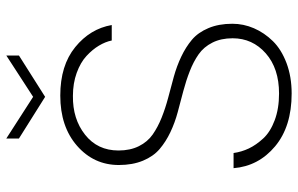

<svg xmlns="http://www.w3.org/2000/svg" viewBox="-184 -732 923 594"><g transform="rotate(-90 277.0 -434.5)"><path d="M501 -176.8Q501 -142.1 487.1 -109.9Q473.1 -77.6 447.3 -51.3Q421.4 -24.9 379.2 -9Q336.9 6.8 285.2 6.8Q183.1 6.8 121.8 -44.4Q60.5 -95.7 54.2 -172.9H101.1Q104.5 -148.4 115.2 -125.7Q126 -103 146.2 -81.1Q166.5 -59.1 202.4 -45.7Q238.3 -32.2 285.2 -32.2Q362.8 -32.2 409.4 -73.2Q456.1 -114.3 456.1 -175.8Q456.1 -211.9 442.6 -238.5Q429.2 -265.1 406.5 -281Q383.8 -296.9 354.5 -308.3Q325.2 -319.8 292.7 -328.4Q260.3 -336.9 227.5 -345.7Q194.8 -354.5 165.5 -368.4Q136.2 -382.3 113.5 -401.6Q90.8 -420.9 77.4 -453.1Q64 -485.4 64 -527.8Q64 -605 123.3 -657Q182.6 -709 278.8 -709Q372.1 -709 428.7 -662.8Q485.4 -616.7 497.1 -549.8H449.2Q445.3 -569.3 433.3 -589.4Q421.4 -609.4 401.4 -627.9Q381.3 -646.5 349.1 -658.2Q316.9 -669.9 277.8 -669.9Q206.5 -670.9 157.7 -632.3Q108.9 -593.8 108.9 -528.8Q108.9 -492.7 122.3 -465.8Q135.7 -439 158.4 -423.1Q181.2 -407.2 210.4 -395.5Q239.7 -383.8 272.2 -375.2Q304.7 -366.7 337.4 -357.7Q370.1 -348.6 399.4 -334.7Q428.7 -320.8 451.4 -301.8Q474.1 -282.7 487.5 -250.7Q501 -218.8 501 -176.8ZM274.9 -793 402.8 -876V-836.9L274.9 -755.9L146 -836.9V-876Z"/></g></svg>

Font: SVN-Poppins ExtraLight
Style: Regular
Weight: 200
Designer: Ninad Kale (Devanagari), Jonny Pinhorn (Latin)
Foundry: Indian Type Foundry
Version: Version 3.002 2017